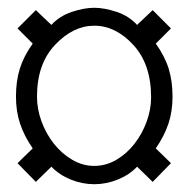

<svg xmlns="http://www.w3.org/2000/svg" viewBox="-20 -594 484 493"><path d="M25 -175 72 -127 112 -166Q132 -145 161.5 -133Q191 -121 222 -121Q253 -121 282.5 -133Q312 -145 332 -166L372 -127L419 -175L380 -213Q402 -245 412.5 -276.5Q423 -308 423 -346Q423 -386 413 -418Q403 -450 380 -482L419 -521L372 -568L332 -530Q311 -553 279.5 -563.5Q248 -574 222 -574Q196 -574 164.5 -563.5Q133 -553 112 -530L72 -568L25 -521L64 -482Q41 -450 31 -418Q21 -386 21 -346Q21 -308 31.5 -276.5Q42 -245 64 -213ZM222 -528Q277 -528 322.5 -478.5Q368 -429 368 -344Q368 -313 356.5 -281.5Q345 -250 325 -224.5Q305 -199 278.5 -183.5Q252 -168 222 -168Q192 -168 165 -184Q138 -200 118 -225.5Q98 -251 86.5 -282.5Q75 -314 75 -346Q75 -430 121.5 -479Q168 -528 222 -528Z"/></svg>

Font: Secuela Light
Style: Regular
Weight: 300
Designer: Fernando Haro
Foundry: deFharo
Version: Version 1.708